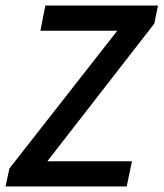

<svg xmlns="http://www.w3.org/2000/svg" viewBox="-23 -674 591 694"><path d="M-3 0 11 -65 401 -563H123L141 -654H548L535 -589L148 -91H454L435 0Z"/></svg>

Font: Source Sans 3 Semibold
Style: Italic
Weight: 600
Italic angle: -11°
Designer: Paul D. Hunt
Foundry: Adobe
Version: Version 3.052;hotconv 1.1.0;makeotfexe 2.6.0